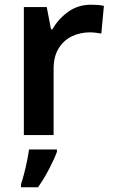

<svg xmlns="http://www.w3.org/2000/svg" viewBox="-20 -572 479 813"><path d="M365 -552Q378 -552 393.5 -551Q409 -550 420 -547L409 -430Q399 -432 385 -433.5Q371 -435 360 -435Q320 -435 285 -418.5Q250 -402 228.5 -367.5Q207 -333 207 -281V0H81V-542H178L196 -448H202Q226 -491 268 -521.5Q310 -552 365 -552ZM221 71Q210 101 188.5 142.5Q167 184 141 221H69V208Q75 190 82 163.5Q89 137 94.5 109.5Q100 82 103 61H221Z"/></svg>

Font: Noto Sans Malayalam SemiBold
Style: Regular
Weight: 600
Designer: Jelle Bosma - Monotype Design Team
Foundry: Monotype Imaging Inc.
Version: Version 2.104; ttfautohint (v1.8.4.7-5d5b)